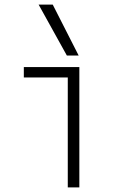

<svg xmlns="http://www.w3.org/2000/svg" viewBox="-20 -810 540 830"><path d="M273 0V-475H83V-520H323V0ZM269 -570 147 -790H208L320 -570Z"/></svg>

Font: M PLUS 1 Code Light
Style: Regular
Weight: 300
Designer: Coji Morishita
Foundry: UNDERFOREST DESIGN
Version: Version 1.002